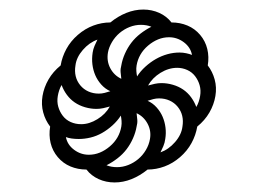

<svg xmlns="http://www.w3.org/2000/svg" viewBox="-20 -541 540 402"><path d="M187 -345Q193 -345 199 -346.5Q205 -348 211 -350Q200 -355 192 -364Q184 -373 179.5 -383.5Q175 -394 173.5 -406Q172 -418 174 -431Q175 -438 178 -445Q181 -452 184 -458Q167 -452 153.5 -436.5Q140 -421 138 -404Q136 -392 138.5 -381.5Q141 -371 148 -362.5Q155 -354 165 -349.5Q175 -345 187 -345ZM267 -381Q274 -392 284.5 -401.5Q295 -411 306.5 -417.5Q318 -424 330.5 -427.5Q343 -431 356 -431Q363 -431 370 -429.5Q377 -428 382 -426Q379 -442 365 -452.5Q351 -463 334 -463Q322 -463 311 -458.5Q300 -454 290 -445.5Q280 -437 274 -426.5Q268 -416 266 -404Q265 -398 265.5 -392Q266 -386 267 -381ZM234 -376Q233 -383 232.5 -390Q232 -397 234 -404Q236 -416 241.5 -428.5Q247 -441 255 -451.5Q263 -462 274 -470.5Q285 -479 297 -485Q292 -487 286.5 -488Q281 -489 275 -489Q263 -489 251.5 -484.5Q240 -480 230.5 -472Q221 -464 214.5 -453Q208 -442 206 -431Q203 -413 211 -398Q219 -383 234 -376ZM150 -281Q167 -281 184 -291.5Q201 -302 210 -318Q203 -316 196 -314.5Q189 -313 182 -313Q170 -313 158 -316.5Q146 -320 136.5 -326.5Q127 -333 120 -342.5Q113 -352 109 -363Q106 -358 104 -352Q102 -346 101 -340Q99 -328 102 -317.5Q105 -307 111.5 -298.5Q118 -290 128 -285.5Q138 -281 150 -281ZM391 -317Q394 -322 396 -328Q398 -334 399 -340Q401 -352 398 -362.5Q395 -373 388.5 -381.5Q382 -390 372 -394.5Q362 -399 351 -399Q333 -399 316 -388.5Q299 -378 290 -362Q297 -364 304 -365.5Q311 -367 318 -367Q330 -367 342 -363.5Q354 -360 363.5 -353.5Q373 -347 380 -337.5Q387 -328 391 -317ZM166 -217Q178 -217 189 -221.5Q200 -226 210 -234.5Q220 -243 226 -253.5Q232 -264 234 -276Q235 -282 234.5 -288Q234 -294 233 -299Q226 -288 215.5 -278.5Q205 -269 193.5 -262.5Q182 -256 169.5 -253Q157 -250 145 -250Q137 -250 130 -251Q123 -252 118 -254Q121 -238 135 -227.5Q149 -217 166 -217ZM316 -222Q333 -228 346.5 -243.5Q360 -259 362 -276Q364 -288 361.5 -298.5Q359 -309 352 -317.5Q345 -326 335 -330.5Q325 -335 313 -335Q307 -335 301 -333.5Q295 -332 289 -330Q300 -325 308 -316Q316 -307 320.5 -296.5Q325 -286 326.5 -274Q328 -262 326 -250Q325 -242 322 -235Q319 -228 316 -222ZM225 -191Q237 -191 248.5 -195.5Q260 -200 269.5 -208Q279 -216 285.5 -227Q292 -238 294 -250Q297 -267 289 -282Q281 -297 266 -304Q267 -297 267.5 -290Q268 -283 266 -276Q264 -264 258.5 -251.5Q253 -239 245 -228.5Q237 -218 226 -209.5Q215 -201 203 -195Q208 -193 213.5 -192Q219 -191 225 -191ZM220 -159Q202 -159 186.5 -166Q171 -173 161 -186Q143 -186 127.5 -192.5Q112 -199 101 -212Q90 -225 86 -241.5Q82 -258 85 -276Q75 -289 70.5 -305.5Q66 -322 69 -340Q72 -358 81.5 -374.5Q91 -391 107 -404Q110 -422 119 -438.5Q128 -455 143 -468Q158 -481 175.5 -487.5Q193 -494 211 -494Q227 -507 244.5 -514Q262 -521 280 -521Q298 -521 313.5 -514Q329 -507 339 -494Q357 -494 372.5 -487.5Q388 -481 399 -468Q410 -455 414 -438.5Q418 -422 415 -404Q425 -391 429.5 -374.5Q434 -358 431 -340Q428 -322 418.5 -305.5Q409 -289 393 -276Q390 -258 381 -241.5Q372 -225 357 -212Q342 -199 324.5 -192.5Q307 -186 289 -186Q273 -173 255.5 -166Q238 -159 220 -159Z"/></svg>

Font: Iosevka Extralight
Style: Italic
Weight: 200
Italic angle: -9°
Monospace: yes
Designer: Belleve Invis
Foundry: Belleve Invis
Version: Version 32.5.0; ttfautohint (v1.8.4)